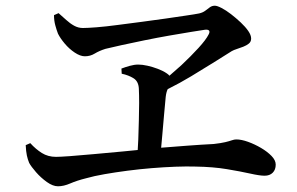

<svg xmlns="http://www.w3.org/2000/svg" viewBox="-20 -694 1040 672"><path d="M169 -641 185 -648Q199 -636 212 -624Q225 -612 239.5 -604Q254 -596 270 -596Q286 -596 318 -598.5Q350 -601 391 -606.5Q432 -612 475.5 -617.5Q519 -623 559.5 -629Q600 -635 631 -639.5Q662 -644 677 -647Q690 -650 698.5 -656.5Q707 -663 714.5 -668.5Q722 -674 732 -674Q740 -674 755.5 -666Q771 -658 788.5 -644.5Q806 -631 822.5 -615.5Q839 -600 849 -585.5Q859 -571 859 -559Q859 -548 851 -541.5Q843 -535 831.5 -530.5Q820 -526 809 -522.5Q798 -519 791 -515Q767 -500 730.5 -477Q694 -454 649 -427Q611 -404 567 -382Q562 -372 560 -355Q558 -331 554.5 -295.5Q551 -260 548 -221Q546 -198 544 -177Q591 -181 634 -184Q687 -188 728 -190Q754 -193 768.5 -196.5Q783 -200 791.5 -203Q800 -206 807 -206Q825 -206 848.5 -197.5Q872 -189 894 -176Q916 -163 930.5 -148Q945 -133 945 -118Q945 -100 934.5 -89.5Q924 -79 906 -79Q889 -79 855.5 -86.5Q822 -94 774 -102Q726 -110 664 -111Q634 -112 594 -110.5Q554 -109 511 -105.5Q468 -102 426 -96.5Q384 -91 346.5 -84.5Q309 -78 281 -70Q249 -62 226 -52Q203 -42 183 -42Q165 -42 144 -57Q123 -72 106 -91.5Q89 -111 82 -124Q77 -136 74 -150Q71 -164 70 -186L86 -193Q105 -172 126.5 -158.5Q148 -145 176 -145Q190 -145 224.5 -147.5Q259 -150 307.5 -154.5Q356 -159 411 -164Q437 -167 462 -169Q463 -187 464 -206Q465 -240 466 -272.5Q467 -305 467 -333.5Q467 -362 466 -383Q465 -409 447.5 -420Q430 -431 406 -436L405 -454Q418 -459 434 -463.5Q450 -468 464 -468Q478 -468 496 -464Q514 -460 532.5 -453Q551 -446 564 -437Q570 -433 573 -429Q594 -447 615 -466Q649 -498 675 -526.5Q701 -555 710 -573Q715 -582 712 -586.5Q709 -591 698 -590Q684 -588 650 -582.5Q616 -577 573 -569.5Q530 -562 486 -553Q442 -544 405.5 -536Q369 -528 349 -523Q327 -516 311.5 -506.5Q296 -497 277 -497Q261 -497 241.5 -510Q222 -523 206.5 -541.5Q191 -560 183 -576Q178 -589 173.5 -605.5Q169 -622 169 -641Z"/></svg>

Font: Early Summer Mincho SemiBold
Style: Regular
Weight: 600
Designer: GuiWonder
Version: Version 1.002